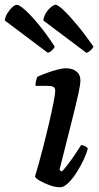

<svg xmlns="http://www.w3.org/2000/svg" viewBox="-101 -787 418 807"><path d="M152 0Q131 0 107.5 -8.5Q84 -17 66 -27.5Q48 -38 46 -45Q50 -57 60 -92.5Q70 -128 82 -174.5Q94 -221 105 -268.5Q116 -316 123.5 -353.5Q131 -391 131 -406Q131 -418 123 -422Q115 -426 101 -426H48Q48 -437 50.5 -447.5Q53 -458 56 -464Q70 -471 93 -479.5Q116 -488 139 -494Q162 -500 175 -500Q204 -500 220.5 -486.5Q237 -473 237 -449Q237 -432 228 -391Q219 -350 199.5 -273Q180 -196 149 -73L159 -66Q169 -76 184 -95.5Q199 -115 214 -137.5Q229 -160 240 -177Q249 -177 257 -172.5Q265 -168 268 -163Q263 -142 250 -114.5Q237 -87 220 -60.5Q203 -34 185 -17Q167 0 152 0ZM262 -565 81 -701Q83 -718 92.5 -733Q102 -748 114 -757.5Q126 -767 133 -767Q142 -767 165.5 -745Q189 -723 222 -683.5Q255 -644 292 -591Q290 -585 280.5 -576Q271 -567 262 -565ZM100 -565 -81 -701Q-79 -717 -69.5 -732Q-60 -747 -49 -757Q-38 -767 -30 -767Q-20 -767 5 -744.5Q30 -722 63 -682Q96 -642 129 -591Q127 -585 118.5 -576.5Q110 -568 100 -565Z"/></svg>

Font: Texturina SemiBold
Style: Italic
Weight: 600
Italic angle: -11°
Designer: Guillermo Torres Carreño
Foundry: Omnibus-Type
Version: Version 1.002; ttfautohint (v1.8.3)